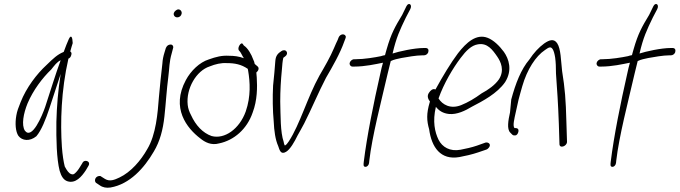

<svg xmlns="http://www.w3.org/2000/svg" viewBox="-20 -740 3327 940"><path d="M60 -175C53 -136 56 -96 70 -75C88 -51 125 -46 158 -73C183 -102 204 -156 222 -210C241 -265 258 -323 277 -378C264 -296 258 -219 256 -143C255 -60 257 38 272 96C280 124 292 141 309 147C350 161 380 124 400 94L413 72C427 49 392 37 383 59L370 80C362 93 354 103 345 110C341 114 334 115 328 112C318 109 308 96 297 75C291 51 286 19 283 -21C275 -140 279 -296 315 -453C321 -455 327 -461 329 -471C332 -480 329 -485 324 -488C329 -505 332 -518 336 -529C335 -559 328 -572 317 -549C312 -538 298 -504 292 -486C291 -485 291 -485 290 -485C261 -473 241 -454 208 -422C160 -378 109 -311 81 -240C71 -216 63 -194 60 -175ZM115 -234C142 -298 188 -359 231 -400C247 -420 259 -437 277 -445C251 -375 226 -291 201 -216C186 -173 137 -55 102 -100C84 -128 95 -185 115 -234Z M450 155 468 167C483 178 501 181 521 178C615 162 686 83 733 2C763 -48 778 -105 785 -170C792 -233 796 -303 804 -363C810 -409 808 -436 821 -480L827 -503C831 -512 825 -522 816 -522C804 -522 797 -516 792 -505L785 -482C780 -466 776 -448 775 -429C769 -379 763 -319 758 -264C752 -186 744 -81 701 -10C669 47 620 103 565 129C540 141 517 150 494 136L475 124C472 121 468 121 463 122C444 126 441 147 450 155ZM831 -676C828 -664 837 -655 848 -655C858 -655 867 -662 869 -672C872 -683 864 -694 853 -694C845 -694 833 -684 831 -676Z M890 -348C816 -211 895 -112 961 -62C983 -44 1014 -27 1053 -38C1125 -53 1189 -107 1217 -189C1240 -249 1240 -314 1237 -361L1235 -385C1245 -393 1250 -406 1242 -414L1227 -427C1226 -435 1223 -442 1220 -448C1211 -474 1193 -505 1174 -517L1169 -524C1161 -538 1141 -507 1149 -494L1155 -487C1160 -482 1166 -466 1174 -455C1150 -464 1127 -467 1100 -467C1067 -469 1038 -462 1002 -449C957 -435 914 -393 890 -348ZM899 -226C890 -306 941 -394 1007 -415C1034 -426 1063 -433 1091 -431C1129 -431 1161 -425 1193 -403L1195 -393C1204 -339 1209 -269 1183 -194C1152 -108 1079 -57 1016 -74C973 -89 938 -126 915 -177C907 -192 901 -208 899 -226Z M1328 -442C1326 -406 1321 -363 1317 -321C1314 -265 1315 -198 1320 -146C1322 -100 1328 -56 1342 -25C1349 -4 1355 19 1381 3C1401 -9 1422 -46 1437 -77C1447 -95 1458 -114 1469 -135C1505 -206 1539 -288 1576 -359C1608 -414 1645 -478 1666 -538L1671 -551C1673 -556 1674 -560 1672 -564C1665 -577 1645 -573 1638 -557L1633 -544C1629 -535 1622 -522 1615 -504C1597 -461 1569 -413 1544 -370C1485 -264 1449 -132 1394 -48C1388 -39 1380 -28 1374 -28C1373 -31 1370 -36 1369 -45C1352 -94 1354 -174 1352 -243C1352 -295 1355 -348 1360 -398C1362 -423 1363 -439 1367 -457C1373 -462 1383 -467 1385 -476C1387 -485 1381 -494 1371 -494C1366 -494 1362 -493 1358 -490C1341 -479 1330 -468 1328 -442Z M1692 -432C1690 -422 1697 -414 1706 -414H1714C1768 -414 1819 -426 1855 -433C1850 -416 1846 -399 1842 -380C1809 -235 1776 -71 1761 52L1760 62C1757 86 1785 79 1787 57L1788 47C1802 -74 1845 -237 1878 -380C1883 -401 1888 -422 1893 -441C1909 -449 1927 -452 1945 -456C1973 -461 2018 -469 2046 -469H2055C2065 -469 2075 -476 2077 -486C2080 -497 2075 -505 2064 -505H2055C2008 -505 1932 -488 1902 -478C1920 -556 1938 -594 1967 -654L1989 -696C2000 -719 1980 -730 1970 -710L1949 -667C1914 -609 1895 -576 1873 -499C1870 -490 1868 -480 1865 -470C1858 -469 1851 -467 1845 -465C1816 -459 1763 -450 1721 -450H1714C1704 -450 1694 -441 1692 -432Z M2081 -287C2068 -270 2077 -253 2085 -243L2084 -240C2067 -183 2069 -149 2081 -107C2093 -19 2137 45 2229 29C2256 24 2292 16 2321 6L2362 -8C2367 -10 2371 -14 2374 -18C2386 -34 2371 -45 2357 -42L2315 -27C2289 -18 2260 -12 2235 -7C2183 3 2145 -20 2127 -56C2109 -93 2097 -145 2114 -217C2129 -198 2149 -185 2178 -182C2217 -178 2258 -198 2291 -218C2343 -245 2414 -282 2453 -338C2490 -397 2471 -452 2447 -486C2425 -516 2396 -544 2367 -555C2312 -576 2263 -532 2222 -479C2188 -434 2147 -366 2112 -302C2098 -308 2087 -296 2081 -287ZM2127 -258C2153 -332 2198 -407 2235 -456C2262 -492 2288 -518 2320 -523C2366 -531 2391 -497 2415 -462C2432 -437 2451 -396 2423 -352C2404 -324 2370 -300 2338 -283C2304 -258 2272 -239 2237 -225C2186 -205 2146 -227 2127 -258Z M2477 -190C2468 -150 2461 -108 2478 -91C2486 -82 2491 -77 2497 -77H2503C2509 -77 2516 -85 2518 -95C2520 -105 2517 -113 2503 -113H2499C2489 -123 2498 -158 2505 -190L2519 -253C2525 -274 2530 -295 2537 -318C2561 -401 2603 -465 2648 -495C2665 -507 2676 -515 2686 -499C2691 -491 2695 -477 2698 -458C2701 -436 2702 -410 2702 -380C2708 -294 2712 -243 2716 -133L2719 -36C2718 -11 2755 -23 2756 -45L2753 -142C2750 -254 2746 -305 2732 -392C2726 -444 2726 -501 2708 -528C2692 -552 2670 -545 2644 -527C2618 -508 2593 -481 2572 -449C2531 -401 2504 -331 2483 -253Z M2901 -432C2899 -422 2906 -414 2915 -414H2923C2977 -414 3028 -426 3064 -433C3059 -416 3055 -399 3051 -380C3018 -235 2985 -71 2970 52L2969 62C2966 86 2994 79 2996 57L2997 47C3011 -74 3054 -237 3087 -380C3092 -401 3097 -422 3102 -441C3118 -449 3136 -452 3154 -456C3182 -461 3227 -469 3255 -469H3264C3274 -469 3284 -476 3286 -486C3289 -497 3284 -505 3273 -505H3264C3217 -505 3141 -488 3111 -478C3129 -556 3147 -594 3176 -654L3198 -696C3209 -719 3189 -730 3179 -710L3158 -667C3123 -609 3104 -576 3082 -499C3079 -490 3077 -480 3074 -470C3067 -469 3060 -467 3054 -465C3025 -459 2972 -450 2930 -450H2923C2913 -450 2903 -441 2901 -432Z"/></svg>

Font: Stray Cat
Style: SuCnObl
Weight: 400
Version: Version 1.0